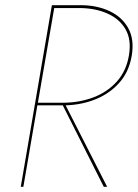

<svg xmlns="http://www.w3.org/2000/svg" viewBox="-20 -720 531 740"><path d="M126 -324 189 -689H290Q350 -688 396 -667Q442 -646 464.5 -606Q487 -566 477 -507Q467 -447 431 -406.5Q395 -366 342 -345.5Q289 -325 226 -324ZM124 -314H222L380 0H393L233 -314Q297 -316 351 -338.5Q405 -361 441.5 -403Q478 -445 488 -507Q498 -569 474 -612Q450 -655 401.5 -677.5Q353 -700 291 -700H191H182H180L60 0H70Z"/></svg>

Font: Jost* 200 Hairline Italic
Style: Italic
Weight: 100
Italic angle: -10°
Version: Version 3.200; ttfautohint (v0.97) -l 8 -r 50 -G 200 -x 14 -